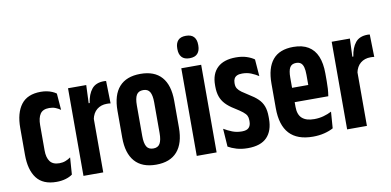

<svg xmlns="http://www.w3.org/2000/svg" viewBox="-67 -873 2200 1080"><g transform="rotate(-10 1033.0 -333.5)"><path d="M179.5 7Q102.5 7 66.5 -40.2Q30.5 -87.5 30.5 -173.5V-326.5Q30.5 -412.5 66.5 -460Q102.5 -507.5 179 -507.5Q198 -507.5 214 -504.2Q230 -501 243.5 -495.2Q257 -489.5 267 -482L274.5 -387.5Q261 -397 245.5 -403.2Q230 -409.5 210 -409.5Q173.5 -409.5 158.5 -387Q143.5 -364.5 143.5 -323.5V-178.5Q143.5 -138 160 -115.8Q176.5 -93.5 213.5 -93.5Q233 -93.5 249 -99.8Q265 -106 278 -115.5L271 -18.5Q255.5 -7 231.8 0Q208 7 179.5 7Z M446 -302 410.5 -397.5H439.5Q446.5 -447 469.8 -475.8Q493 -504.5 540 -504.5Q543 -504.5 545.5 -504.2Q548 -504 552 -503.5L555 -375Q551.5 -376 545.8 -376.2Q540 -376.5 533.5 -376.5Q500 -376.5 476.8 -357.8Q453.5 -339 446 -302ZM334 0V-500.5H438L432.5 -366.5L447 -356.5V0Z M748.5 9Q668 9 627 -37.8Q586 -84.5 586 -174V-327Q586 -417 627 -463.2Q668 -509.5 748.5 -509.5Q828.5 -509.5 869.2 -463.2Q910 -417 910 -327V-174Q910 -84.5 869.2 -37.8Q828.5 9 748.5 9ZM748.5 -83.5Q775 -83.5 786.2 -103Q797.5 -122.5 797.5 -163V-338.5Q797.5 -378.5 786.2 -397.8Q775 -417 748.5 -417Q721 -417 709.8 -397.8Q698.5 -378.5 698.5 -338.5V-163Q698.5 -122.5 709.8 -103Q721 -83.5 748.5 -83.5Z M981 0V-500.5H1094.5V0ZM1037.5 -548Q1007 -548 992.5 -564.5Q978 -581 978 -609.5V-615Q978 -643.5 992.5 -659.8Q1007 -676 1037.5 -676Q1068.5 -676 1083 -659.8Q1097.5 -643.5 1097.5 -615V-609.5Q1097.5 -581 1083 -564.5Q1068.5 -548 1037.5 -548Z M1272.5 7Q1236.5 7 1208.2 -1.5Q1180 -10 1160.5 -21.5L1153.5 -124.5Q1176.5 -111 1201.2 -101.2Q1226 -91.5 1256 -91.5Q1283.5 -91.5 1295.2 -104Q1307 -116.5 1307 -138.5V-147Q1307 -162 1301.5 -172.8Q1296 -183.5 1280.8 -195.8Q1265.5 -208 1236.5 -226Q1206 -244.5 1187.2 -264.5Q1168.5 -284.5 1160 -309Q1151.5 -333.5 1151.5 -365.5V-374.5Q1151.5 -438.5 1187.8 -473Q1224 -507.5 1293.5 -507.5Q1328 -507.5 1354.5 -498.8Q1381 -490 1398 -477.5L1405.5 -381Q1386 -393.5 1363.2 -402.8Q1340.5 -412 1312.5 -412Q1294.5 -412 1283.2 -406.8Q1272 -401.5 1266.8 -391.5Q1261.5 -381.5 1261.5 -367.5V-362Q1261.5 -346 1269 -334.5Q1276.5 -323 1291.5 -312.2Q1306.5 -301.5 1329 -287.5Q1360 -269 1379.5 -250.2Q1399 -231.5 1408.2 -207Q1417.5 -182.5 1417.5 -146.5V-134.5Q1417.5 -67 1382 -30Q1346.5 7 1272.5 7Z M1644.5 7Q1555 7 1510.2 -41.5Q1465.5 -90 1465.5 -187.5V-327.5Q1465.5 -417 1504 -463.2Q1542.5 -509.5 1622 -509.5Q1673.5 -509.5 1707.2 -489Q1741 -468.5 1757.5 -428.8Q1774 -389 1774 -331.5V-287Q1774 -265.5 1772.8 -244.5Q1771.5 -223.5 1768 -202H1668Q1668 -247 1668 -281Q1668 -315 1668 -342.5Q1668 -368.5 1663.5 -385.2Q1659 -402 1649 -410Q1639 -418 1622 -418Q1596.5 -418 1586 -399.8Q1575.5 -381.5 1575.5 -342.5V-251L1576 -232.5V-175.5Q1576 -153 1581.8 -136.8Q1587.5 -120.5 1599.2 -110Q1611 -99.5 1628.2 -94.2Q1645.5 -89 1668.5 -89Q1696.5 -89 1721.8 -96Q1747 -103 1768 -114L1761 -20Q1739.5 -8 1709.5 -0.5Q1679.5 7 1644.5 7ZM1536 -202V-284H1743V-202Z M1952 -302 1916.5 -397.5H1945.5Q1952.5 -447 1975.8 -475.8Q1999 -504.5 2046 -504.5Q2049 -504.5 2051.5 -504.2Q2054 -504 2058 -503.5L2061 -375Q2057.5 -376 2051.8 -376.2Q2046 -376.5 2039.5 -376.5Q2006 -376.5 1982.8 -357.8Q1959.5 -339 1952 -302ZM1840 0V-500.5H1944L1938.5 -366.5L1953 -356.5V0Z"/></g></svg>

Font: Anek Tamil Condensed SemiBold
Style: Regular
Weight: 600
Width: 3
Designer: Aadarsh Rajan (Tamil), Yesha Goshar (Latin)
Foundry: Ek Type
Version: Version 1.003